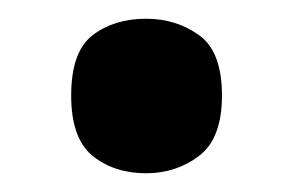

<svg xmlns="http://www.w3.org/2000/svg" viewBox="-20 -457 313 205"><path d="M136 -272Q102 -272 79 -290.5Q56 -309 56 -355Q56 -402 79 -419.5Q102 -437 136 -437Q168 -437 192.5 -419.5Q217 -402 217 -355Q217 -309 192.5 -290.5Q168 -272 136 -272Z"/></svg>

Font: Noto Serif Bengali ExtraCondensed Black
Style: Regular
Weight: 900
Width: 2
Designer: Juan Bruce, Universal Thirst, Indian Type Foundry and the Monotype Design Team.
Foundry: Monotype Imaging Inc.
Version: Version 2.003; ttfautohint (v1.8.4.7-5d5b)